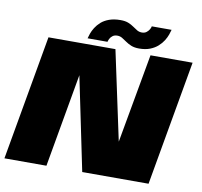

<svg xmlns="http://www.w3.org/2000/svg" viewBox="-126 -927 1075 1022"><g transform="rotate(10 412.0 -416.0)"><path d="M82 -675H444L547 -193L633.5 -675H861L742 0H383.5L279 -505L190 0H-37ZM567 -700Q541.5 -700 524 -707.2Q506.5 -714.5 493.5 -723.8Q480.5 -733 468.5 -740.2Q456.5 -747.5 442 -747.5Q426.5 -747.5 416.8 -740.2Q407 -733 402 -723.2Q397 -713.5 395.5 -706H288Q290.5 -716.5 296 -732.2Q301.5 -748 312.2 -765.2Q323 -782.5 340 -797.8Q357 -813 383 -822.5Q409 -832 444.5 -832Q470 -832 486.8 -825.2Q503.5 -818.5 516.5 -809.2Q529.5 -800 541 -793.2Q552.5 -786.5 567 -786.5Q581 -786.5 590.8 -793.5Q600.5 -800.5 606.5 -810.5Q612.5 -820.5 613.5 -828H720.5Q718 -817.5 712.2 -801.2Q706.5 -785 695.8 -767.8Q685 -750.5 667.8 -735Q650.5 -719.5 625.8 -709.8Q601 -700 567 -700Z"/></g></svg>

Font: Rudi
Style: Regular
Weight: 400
Italic angle: -10°
Designer: Tyler Finck
Foundry: Etcetera Type Company
Version: Version 1.111; ttfautohint (v1.8.4)